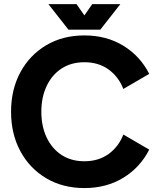

<svg xmlns="http://www.w3.org/2000/svg" viewBox="-20 -909 786 941"><path d="M584.5 -473.1Q561 -533.2 512 -568.6Q462.9 -604 393.6 -604Q328.6 -604 281.2 -572.8Q233.9 -541.5 208.3 -486.8Q182.6 -432.1 182.6 -361.3Q182.6 -290.5 208.3 -235.8Q233.9 -181.2 281.2 -149.9Q328.6 -118.7 393.6 -118.7Q462.9 -118.7 512 -154.1Q561 -189.5 584.5 -249.5L711.4 -175.8Q667.5 -88.9 585 -38.1Q502.4 12.7 393.6 12.7Q287.6 12.7 206.5 -35.4Q125.5 -83.5 79.8 -168Q34.2 -252.4 34.2 -361.3Q34.2 -470.2 79.8 -554.7Q125.5 -639.2 206.5 -687.3Q287.6 -735.4 393.6 -735.4Q502.4 -735.4 585 -684.6Q667.5 -633.8 711.4 -546.9ZM355 -888.7 393.6 -833.5 432.1 -888.7H569.8L471.7 -763.7H315.4L217.3 -888.7Z"/></svg>

Font: Giphurs
Style: Bold
Weight: 700
Version: Version 0.920; ttfautohint (v1.8.4.7-5d5b)